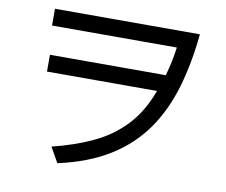

<svg xmlns="http://www.w3.org/2000/svg" viewBox="-83 -852 1167 990"><g transform="rotate(10 500.0 -357.0)"><path d="M277.3 34.2 232.4 -44.9Q347.7 -73.2 441.4 -116.7Q535.2 -160.2 605.5 -232.9Q675.8 -305.7 718.8 -421.9H142.6V-509.8H749Q759.8 -546.9 767.6 -584.5Q775.4 -622.1 780.3 -660.2H127V-748H885.7Q871.1 -595.7 833.5 -467.3Q795.9 -338.9 726.1 -238.8Q656.2 -138.7 546.4 -69.8Q436.5 -1 277.3 34.2Z"/></g></svg>

Font: Kosugi
Style: Regular
Weight: 400
Version: Version 4.002